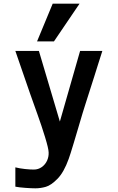

<svg xmlns="http://www.w3.org/2000/svg" viewBox="-20 -827 640 1044"><path d="M415.5 -550H536.5Q526.5 -519 513 -476.2Q499.5 -433.5 493 -412.5Q454 -290 446.5 -267Q432.5 -224.5 406 -133.5Q400.5 -114.5 381 -49.5Q361.5 15.5 353.5 37Q327.5 109.5 292.8 145Q258 180.5 229.2 188.8Q200.5 197 172.5 197Q151.5 197 117.5 194.5Q83.5 192 63.5 188V83Q87.5 89 115.5 92Q143.5 95 163.5 95Q188 95 207 81.5Q226 68 235.8 46.8Q245.5 25.5 244.5 2Q244 -19.5 225.2 -80.8Q206.5 -142 184.5 -203Q171.5 -238 144.2 -316.2Q117 -394.5 108 -421Q81 -500.5 63.5 -550H191.5L305.5 -166ZM412.5 -807 273.5 -602H181.5L266.5 -807Z"/></svg>

Font: JuliaMono Latin
Style: Bold
Weight: 700
Monospace: yes
Designer: cormullion
Foundry: corm
Version: Version 0.038; ttfautohint (v1.8)